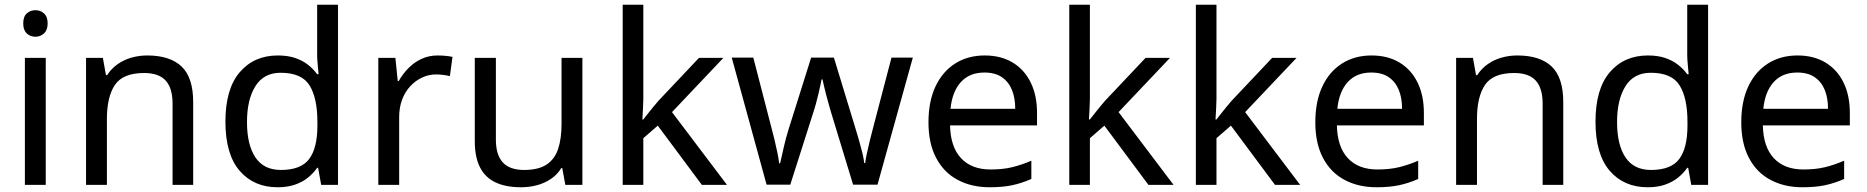

<svg xmlns="http://www.w3.org/2000/svg" viewBox="-20 -780 7875 810"><path d="M173 -536V0H85V-536ZM130 -737Q150 -737 165.5 -723.5Q181 -710 181 -681Q181 -653 165.5 -639Q150 -625 130 -625Q108 -625 93 -639Q78 -653 78 -681Q78 -710 93 -723.5Q108 -737 130 -737Z M601 -546Q697 -546 746 -499.5Q795 -453 795 -349V0H708V-343Q708 -408 679 -440Q650 -472 588 -472Q499 -472 465 -422Q431 -372 431 -278V0H343V-536H414L427 -463H432Q450 -491 476.5 -509.5Q503 -528 535 -537Q567 -546 601 -546Z M1151 10Q1051 10 991 -59.5Q931 -129 931 -267Q931 -405 991.5 -475.5Q1052 -546 1152 -546Q1194 -546 1225 -535.5Q1256 -525 1279 -507Q1302 -489 1318 -467H1324Q1323 -480 1320.5 -505.5Q1318 -531 1318 -546V-760H1406V0H1335L1322 -72H1318Q1302 -49 1279 -30.5Q1256 -12 1224.5 -1Q1193 10 1151 10ZM1165 -63Q1250 -63 1284.5 -109.5Q1319 -156 1319 -250V-266Q1319 -366 1286 -419.5Q1253 -473 1164 -473Q1093 -473 1057.5 -416.5Q1022 -360 1022 -265Q1022 -169 1057.5 -116Q1093 -63 1165 -63Z M1826 -546Q1841 -546 1858.5 -544.5Q1876 -543 1889 -540L1878 -459Q1865 -462 1849.5 -464Q1834 -466 1820 -466Q1789 -466 1761 -453Q1733 -440 1711 -416.5Q1689 -393 1676.5 -360Q1664 -327 1664 -286V0H1576V-536H1648L1658 -438H1662Q1679 -468 1703 -492.5Q1727 -517 1758 -531.5Q1789 -546 1826 -546Z M2437 -536V0H2365L2352 -71H2348Q2331 -43 2304 -25Q2277 -7 2245 1.5Q2213 10 2178 10Q2114 10 2070.5 -10.5Q2027 -31 2005 -74Q1983 -117 1983 -185V-536H2072V-191Q2072 -127 2101 -95Q2130 -63 2191 -63Q2251 -63 2285.5 -85.5Q2320 -108 2334.5 -151.5Q2349 -195 2349 -257V-536Z M2694 -363Q2694 -347 2692.5 -321Q2691 -295 2690 -276H2694Q2700 -284 2712 -299Q2724 -314 2736.5 -329.5Q2749 -345 2758 -355L2929 -536H3032L2815 -307L3047 0H2941L2755 -250L2694 -197V0H2607V-760H2694Z M3487 -303Q3481 -324 3475 -344.5Q3469 -365 3464.5 -383.5Q3460 -402 3456 -418Q3452 -434 3450 -445H3446Q3444 -434 3440.5 -418Q3437 -402 3432.5 -383Q3428 -364 3422.5 -343.5Q3417 -323 3410 -302L3314 -1H3214L3067 -537H3158L3232 -251Q3240 -222 3247 -192.5Q3254 -163 3259.5 -136.5Q3265 -110 3267 -91H3271Q3274 -103 3278 -121Q3282 -139 3286.5 -159Q3291 -179 3296.5 -199Q3302 -219 3307 -235L3402 -537H3498L3590 -235Q3597 -212 3604.5 -186Q3612 -160 3618 -135.5Q3624 -111 3626 -92H3630Q3632 -109 3637.5 -134.5Q3643 -160 3650.5 -190.5Q3658 -221 3666 -251L3741 -537H3831L3682 -1H3579Z M4134 -546Q4203 -546 4252.5 -516Q4302 -486 4328.5 -431.5Q4355 -377 4355 -304V-251H3988Q3990 -160 4034.5 -112.5Q4079 -65 4159 -65Q4210 -65 4249.5 -74.5Q4289 -84 4331 -102V-25Q4290 -7 4250 1.5Q4210 10 4155 10Q4079 10 4020.5 -21Q3962 -52 3929.5 -113.5Q3897 -175 3897 -264Q3897 -352 3926.5 -415Q3956 -478 4009.5 -512Q4063 -546 4134 -546ZM4133 -474Q4070 -474 4033.5 -433.5Q3997 -393 3990 -321H4263Q4263 -367 4249 -401Q4235 -435 4206.5 -454.5Q4178 -474 4133 -474Z M4578 -363Q4578 -347 4576.5 -321Q4575 -295 4574 -276H4578Q4584 -284 4596 -299Q4608 -314 4620.5 -329.5Q4633 -345 4642 -355L4813 -536H4916L4699 -307L4931 0H4825L4639 -250L4578 -197V0H4491V-760H4578Z M5112 -363Q5112 -347 5110.5 -321Q5109 -295 5108 -276H5112Q5118 -284 5130 -299Q5142 -314 5154.5 -329.5Q5167 -345 5176 -355L5347 -536H5450L5233 -307L5465 0H5359L5173 -250L5112 -197V0H5025V-760H5112Z M5766 -546Q5835 -546 5884.5 -516Q5934 -486 5960.5 -431.5Q5987 -377 5987 -304V-251H5620Q5622 -160 5666.5 -112.5Q5711 -65 5791 -65Q5842 -65 5881.5 -74.5Q5921 -84 5963 -102V-25Q5922 -7 5882 1.5Q5842 10 5787 10Q5711 10 5652.5 -21Q5594 -52 5561.5 -113.5Q5529 -175 5529 -264Q5529 -352 5558.5 -415Q5588 -478 5641.5 -512Q5695 -546 5766 -546ZM5765 -474Q5702 -474 5665.5 -433.5Q5629 -393 5622 -321H5895Q5895 -367 5881 -401Q5867 -435 5838.5 -454.5Q5810 -474 5765 -474Z M6381 -546Q6477 -546 6526 -499.5Q6575 -453 6575 -349V0H6488V-343Q6488 -408 6459 -440Q6430 -472 6368 -472Q6279 -472 6245 -422Q6211 -372 6211 -278V0H6123V-536H6194L6207 -463H6212Q6230 -491 6256.5 -509.5Q6283 -528 6315 -537Q6347 -546 6381 -546Z M6931 10Q6831 10 6771 -59.5Q6711 -129 6711 -267Q6711 -405 6771.5 -475.5Q6832 -546 6932 -546Q6974 -546 7005 -535.5Q7036 -525 7059 -507Q7082 -489 7098 -467H7104Q7103 -480 7100.5 -505.5Q7098 -531 7098 -546V-760H7186V0H7115L7102 -72H7098Q7082 -49 7059 -30.5Q7036 -12 7004.5 -1Q6973 10 6931 10ZM6945 -63Q7030 -63 7064.5 -109.5Q7099 -156 7099 -250V-266Q7099 -366 7066 -419.5Q7033 -473 6944 -473Q6873 -473 6837.5 -416.5Q6802 -360 6802 -265Q6802 -169 6837.5 -116Q6873 -63 6945 -63Z M7563 -546Q7632 -546 7681.5 -516Q7731 -486 7757.5 -431.5Q7784 -377 7784 -304V-251H7417Q7419 -160 7463.5 -112.5Q7508 -65 7588 -65Q7639 -65 7678.5 -74.5Q7718 -84 7760 -102V-25Q7719 -7 7679 1.5Q7639 10 7584 10Q7508 10 7449.5 -21Q7391 -52 7358.5 -113.5Q7326 -175 7326 -264Q7326 -352 7355.5 -415Q7385 -478 7438.5 -512Q7492 -546 7563 -546ZM7562 -474Q7499 -474 7462.5 -433.5Q7426 -393 7419 -321H7692Q7692 -367 7678 -401Q7664 -435 7635.5 -454.5Q7607 -474 7562 -474Z"/></svg>

Font: umalayalam25
Style: Book
Weight: 400
Designer: Jelle Bosma - Monotype Design Team
Foundry: Monotype Imaging Inc.
Version: Version 2.003